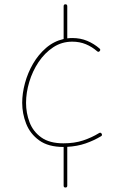

<svg xmlns="http://www.w3.org/2000/svg" viewBox="-20 -671 563 878"><path d="M279.3 186.5Q271 186.5 271 178.2V1H270Q200.7 1 159.2 -29.1Q117.7 -59.1 99.6 -105.5Q81.5 -151.9 81.5 -200.7Q81.5 -244.1 94.2 -291Q106.9 -337.9 131.3 -379.9Q155.8 -421.9 190.9 -452.1Q226.1 -482.4 271 -492.7V-642.6Q271 -651.4 279.3 -651.4Q287.6 -651.4 287.6 -642.6V-495.6Q298.8 -497.1 310.5 -497.1Q348.1 -497.1 378.9 -484.1Q409.7 -471.2 435.1 -449.2Q441.4 -443.8 436 -437.5Q430.7 -431.2 424.3 -436.5Q400.9 -457 372.6 -468.8Q344.2 -480.5 310.5 -480.5Q262.2 -480.5 223.1 -454.6Q184.1 -428.7 156.2 -387Q128.4 -345.2 113.8 -296.1Q99.1 -247.1 99.1 -200.7Q99.1 -154.3 115.2 -111.8Q131.3 -69.3 168.9 -42.5Q206.5 -15.6 270 -15.6Q320.3 -15.6 359.6 -28.6Q398.9 -41.5 433.1 -62.5Q440.4 -66.9 444.8 -59.6Q449.2 -52.2 441.9 -47.9Q409.2 -28.3 371.3 -15.1Q333.5 -2 287.6 0.5V178.2Q287.6 186.5 279.3 186.5Z"/></svg>

Font: Mikhak-DS2-FD Thin
Style: Regular
Weight: 100
Designer: Amin Abedi
Version: Version 3.2